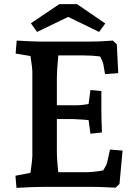

<svg xmlns="http://www.w3.org/2000/svg" viewBox="-20 -907 679 932"><path d="M55 -54 128 -68Q137 -133 137 -149V-557Q137 -577 128 -635L56 -647L61 -710Q151 -705 179 -705H414Q465 -705 528 -710L547 -692L554 -552L490 -547L481 -598Q479 -608 466 -633Q428 -638 386 -638H263Q256 -565 256 -527V-396H358Q374 -396 410 -402L419 -470L472 -465V-381Q472 -324 475 -264L419 -258L410 -324L388 -326L338 -329H256V-179Q256 -131 263 -71H397Q434 -71 481 -80Q497 -105 500 -118L514 -181L575 -176L560 -14L541 4Q465 0 427 0H201Q138 0 60 5ZM311 -825 160 -752 130 -794 268 -887H354L491 -793L461 -752Z"/></svg>

Font: Andada Pro
Style: Bold
Weight: 700
Designer: Carolina Giovagnoli
Foundry: Huerta Tipografica
Version: Version 3.005; ttfautohint (v1.8.4)